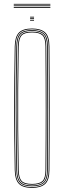

<svg xmlns="http://www.w3.org/2000/svg" viewBox="-20 -950 324 976"><path d="M143 5Q95.8 5 75.8 -16Q55.8 -37 55 -85Q53.5 -169.5 52.8 -246.9Q52 -324.2 52 -399.5Q52 -474.8 52.8 -552.2Q53.5 -629.8 55 -714Q55.8 -762.8 75.8 -783.9Q95.8 -805 143 -805Q187 -805 209 -785.5Q231 -766 231.2 -714Q231.8 -634.2 232.1 -557.4Q232.5 -480.5 232.5 -403.6Q232.5 -326.8 232.1 -247.8Q231.8 -168.8 231.2 -85Q231 -33.8 209 -14.4Q187 5 143 5ZM143 1Q186.2 1 206.6 -17.8Q227 -36.5 227.2 -85Q227.8 -163.8 228.1 -240.4Q228.5 -317 228.5 -394.1Q228.5 -471.2 228.1 -550.6Q227.8 -630 227.2 -714Q227 -763.2 206.6 -782.1Q186.2 -801 143 -801Q98 -801 78.9 -781.2Q59.8 -761.5 59 -714Q57.5 -626.2 56.8 -548.4Q56 -470.5 56 -396.2Q56 -322 56.8 -245.8Q57.5 -169.5 59 -85Q59.8 -38.2 79 -18.6Q98.2 1 143 1ZM143 -3Q99.2 -3 81.5 -21.6Q63.8 -40.2 63 -85Q61.5 -172.2 60.8 -250Q60 -327.8 60 -402.2Q60 -476.8 60.8 -553.2Q61.5 -629.8 63 -714Q63.8 -760 81.5 -778.5Q99.2 -797 143 -797Q184.2 -797 203.6 -779.4Q223 -761.8 223.2 -714Q223.8 -636 224.1 -559.1Q224.5 -482.2 224.5 -404.9Q224.5 -327.5 224.1 -248Q223.8 -168.5 223.2 -85Q223 -38 203.5 -20.5Q184 -3 143 -3ZM143 -7Q183 -7 201 -23.4Q219 -39.8 219.2 -85Q219.8 -162 220.1 -238.6Q220.5 -315.2 220.5 -392.9Q220.5 -470.5 220.1 -550.5Q219.8 -630.5 219.2 -714Q219 -760 201 -776.5Q183 -793 143 -793Q101.2 -793 84.5 -775.6Q67.8 -758.2 67 -713.8Q65.5 -626 64.8 -548.1Q64 -470.2 64 -396.1Q64 -322 64.8 -245.8Q65.5 -169.5 67 -85.2Q67.8 -41.5 84.5 -24.2Q101.2 -7 143 -7ZM143 -11Q102.2 -11 87 -27.5Q71.8 -44 71 -85.2Q69 -201.5 68.4 -302.1Q67.8 -402.8 68.4 -502Q69 -601.2 71 -713.8Q71.8 -755.8 87 -772.4Q102.2 -789 143 -789Q181.8 -789 198.4 -773.5Q215 -758 215.2 -714Q215.8 -637.5 216.1 -560.8Q216.5 -484 216.5 -406Q216.5 -328 216.1 -248Q215.8 -168 215.2 -85Q215 -42 198.4 -26.5Q181.8 -11 143 -11ZM143 -15Q179.8 -15 195.4 -29.2Q211 -43.5 211.2 -85Q211.8 -160 212.1 -237Q212.5 -314 212.5 -392.6Q212.5 -471.2 212.1 -551.6Q211.8 -632 211.2 -714Q211 -756 195.5 -770.5Q180 -785 143 -785Q103.8 -785 89.8 -769.4Q75.8 -753.8 75 -713.8Q73 -597.2 72.4 -496.6Q71.8 -396 72.4 -296.9Q73 -197.8 75 -85.2Q75.8 -46 89.8 -30.5Q103.8 -15 143 -15ZM133 -861V-865H153V-861ZM133 -845V-849H153V-845ZM133 -853V-857H153V-853ZM236 -926.5H50V-930.5H236ZM236 -910.5H50V-914.5H236ZM236 -918.5H50V-922.5H236Z"/></svg>

Font: Big Shoulders Inline Display Thin Thin
Style: Regular
Weight: 250
Version: Version 2.002